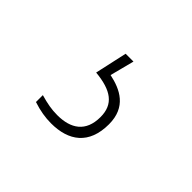

<svg xmlns="http://www.w3.org/2000/svg" viewBox="-65 -111 433 433"><g transform="rotate(45 151.5 106.0)"><path d="M123 221C179 221 217 194 217 130C217 75 179 57 141 49L156 -9H131L114 68C166 73 192 91 192 132C192 179 163 198 120 198C101 198 86 195 65 189V211C86 218 105 221 123 221Z"/></g></svg>

Font: Noto Serif Armenian SemiCondensed Thin
Style: Regular
Weight: 100
Width: 4
Designer: Monotype Design Team
Foundry: Monotype Imaging Inc.
Version: Version 2.008